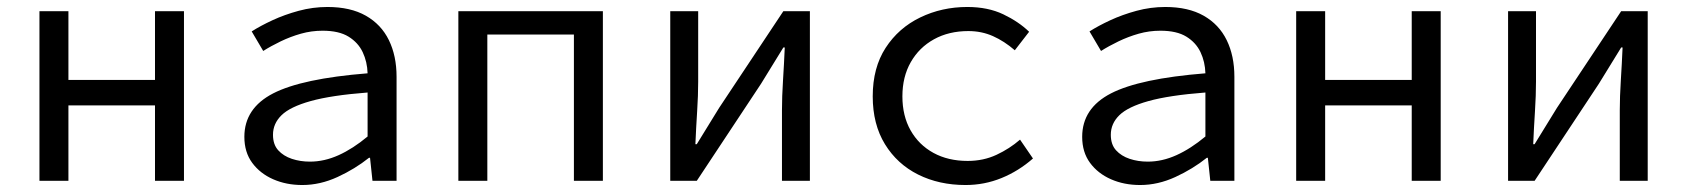

<svg xmlns="http://www.w3.org/2000/svg" viewBox="-20 -518 4840 550"><path d="M93 0V-486H176V-289H424V-486H507V0H424V-216H176V0Z M846 12Q800 12 762.5 -4.5Q725 -21 702.5 -51.5Q680 -82 680 -126Q680 -208 762.5 -250.5Q845 -293 1033 -308Q1032 -341 1019 -368.5Q1006 -396 978.5 -413Q951 -430 904 -430Q872 -430 842 -421.5Q812 -413 784 -399.5Q756 -386 734 -372L701 -428Q726 -444 760.5 -460Q795 -476 835.5 -487Q876 -498 918 -498Q984 -498 1028 -473Q1072 -448 1094 -403Q1116 -358 1116 -298V0H1047L1040 -66H1037Q997 -34 947 -11Q897 12 846 12ZM868 -55Q909 -55 950 -73.5Q991 -92 1033 -127V-253Q929 -245 870 -228.5Q811 -212 786.5 -188Q762 -164 762 -132Q762 -104 777 -87.5Q792 -71 816 -63Q840 -55 868 -55Z M1293 0V-486H1707V0H1624V-419H1376V0Z M1900 0V-486H1980V-284Q1980 -245 1977 -198.5Q1974 -152 1972 -105H1976Q1990 -128 2008 -157Q2026 -186 2040 -209L2224 -486H2300V0H2220V-202Q2220 -241 2223 -288Q2226 -335 2228 -382H2224Q2210 -360 2192 -330Q2174 -300 2160 -278L1976 0Z M2746 12Q2670 12 2610 -18Q2550 -48 2515 -105Q2480 -162 2480 -242Q2480 -324 2517 -381Q2554 -438 2616 -468Q2678 -498 2751 -498Q2810 -498 2854 -477Q2898 -456 2928 -427L2887 -374Q2857 -400 2824.5 -414.5Q2792 -429 2754 -429Q2698 -429 2655.5 -405.5Q2613 -382 2589 -340Q2565 -298 2565 -242Q2565 -186 2588.5 -144.5Q2612 -103 2654 -80Q2696 -57 2752 -57Q2797 -57 2834.5 -74.5Q2872 -92 2902 -118L2939 -64Q2898 -28 2849 -8Q2800 12 2746 12Z M3246 12Q3200 12 3162.5 -4.5Q3125 -21 3102.5 -51.5Q3080 -82 3080 -126Q3080 -208 3162.5 -250.5Q3245 -293 3433 -308Q3432 -341 3419 -368.5Q3406 -396 3378.5 -413Q3351 -430 3304 -430Q3272 -430 3242 -421.5Q3212 -413 3184 -399.5Q3156 -386 3134 -372L3101 -428Q3126 -444 3160.5 -460Q3195 -476 3235.5 -487Q3276 -498 3318 -498Q3384 -498 3428 -473Q3472 -448 3494 -403Q3516 -358 3516 -298V0H3447L3440 -66H3437Q3397 -34 3347 -11Q3297 12 3246 12ZM3268 -55Q3309 -55 3350 -73.5Q3391 -92 3433 -127V-253Q3329 -245 3270 -228.5Q3211 -212 3186.5 -188Q3162 -164 3162 -132Q3162 -104 3177 -87.5Q3192 -71 3216 -63Q3240 -55 3268 -55Z M3693 0V-486H3776V-289H4024V-486H4107V0H4024V-216H3776V0Z M4300 0V-486H4380V-284Q4380 -245 4377 -198.5Q4374 -152 4372 -105H4376Q4390 -128 4408 -157Q4426 -186 4440 -209L4624 -486H4700V0H4620V-202Q4620 -241 4623 -288Q4626 -335 4628 -382H4624Q4610 -360 4592 -330Q4574 -300 4560 -278L4376 0Z"/></svg>

Font: Source Code Variable
Style: Regular
Weight: 400
Monospace: yes
Designer: Paul D. Hunt, Teo Tuominen
Foundry: Adobe Systems Incorporated
Version: Version 1.010;hotconv 1.0.106;makeotfexe 2.5.65593